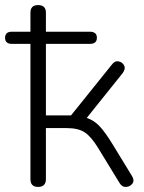

<svg xmlns="http://www.w3.org/2000/svg" viewBox="-35 -731 567 757"><path d="M115 6Q85 6 85 -25V-558H12Q-15 -558 -15 -582Q-15 -606 12 -606H85V-681Q85 -711 115 -711Q146 -711 146 -681V-606H319Q347 -606 347 -582Q347 -558 319 -558H146V-276H245L405 -475Q417 -492 432.5 -489Q448 -486 454.5 -472.5Q461 -459 448 -442L307 -266Q335 -257 357 -234Q379 -211 409 -162L486 -36Q496 -19 487 -7Q478 5 462 6Q446 7 436 -10L351 -149Q324 -193 298.5 -209.5Q273 -226 228 -226H146V-25Q146 6 115 6Z"/></svg>

Font: Nunito Light
Style: Regular
Weight: 300
Designer: Vernon Adams
Foundry: Vernon Adams
Version: Version 3.601; ttfautohint (v1.8.2.53-6de2)